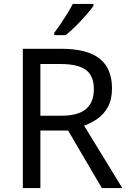

<svg xmlns="http://www.w3.org/2000/svg" viewBox="-20 -964 662 984"><path d="M294 -714Q427 -714 490.5 -663.5Q554 -613 554 -511Q554 -454 533 -416Q512 -378 479.5 -355.5Q447 -333 411 -320L607 0H502L329 -295H187V0H97V-714ZM289 -636H187V-371H294Q381 -371 421 -405.5Q461 -440 461 -507Q461 -577 419 -606.5Q377 -636 289 -636ZM459 -934Q447 -916 422 -887.5Q397 -859 368.5 -830.5Q340 -802 316 -784H258V-796Q273 -815 290.5 -841Q308 -867 325 -894.5Q342 -922 353 -944H459Z"/></svg>

Font: Noto Sans Multani
Style: Regular
Weight: 400
Designer: Monotype Design Team
Foundry: Monotype Imaging Inc.
Version: Version 2.002; ttfautohint (v1.8.4.7-5d5b)